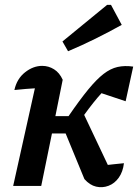

<svg xmlns="http://www.w3.org/2000/svg" viewBox="-20 -762 572 787"><path d="M34 0 123 -400Q106 -399 86.5 -397.5Q67 -396 39 -393Q49 -439 82.5 -465.5Q116 -492 153 -492Q179 -492 201.5 -478Q224 -464 237 -435L207 -286H261Q307 -353 341.5 -395Q376 -437 404.5 -459Q433 -481 462 -487.5Q491 -494 526 -489L495 -347L396 -380Q364 -345 325 -291L422 -86Q433 -87 448.5 -89Q464 -91 488 -93Q484 -58 467 -34Q450 -10 425 -0.5Q400 9 374 3Q348 -3 326 -28L249 -215H193L149 0ZM259 -552 236 -592 419 -742H435L479 -660Q425 -630 370.5 -603Q316 -576 259 -552Z"/></svg>

Font: Piazzolla SemiBold
Style: Italic
Weight: 600
Italic angle: -11.3°
Designer: Juan Pablo del Peral
Foundry: Huerta Tipografica
Version: Version 1.330